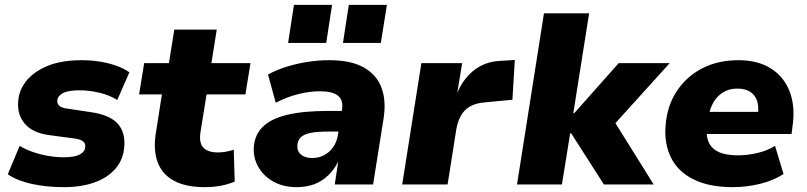

<svg xmlns="http://www.w3.org/2000/svg" viewBox="-20 -760 3323 791"><path d="M243 11Q172 11 112 -2Q52 -15 12 -42L61 -159Q86 -144 116.5 -133.5Q147 -123 180 -117.5Q213 -112 242 -112Q287 -112 308.5 -123.5Q330 -135 331 -154Q333 -168 323.5 -176.5Q314 -185 290 -189L185 -203Q115 -212 82.5 -250Q50 -288 55 -343Q58 -388 88 -426Q118 -464 175 -488Q232 -512 317 -512Q354 -512 389.5 -506.5Q425 -501 457 -490Q489 -479 513 -462L463 -348Q432 -368 389.5 -378Q347 -388 308 -388Q260 -388 238.5 -376Q217 -364 216 -346Q215 -333 224 -324.5Q233 -316 254 -313L354 -298Q431 -287 464 -251.5Q497 -216 492 -155Q488 -103 456 -65.5Q424 -28 369.5 -8.5Q315 11 243 11Z M824 11Q744 11 695.5 -16Q647 -43 629 -93Q611 -143 622 -211L647 -371H553L574 -500H676L698 -638H873L851 -500H1012L991 -371H831L806 -216Q799 -171 818 -151.5Q837 -132 878 -132Q894 -132 910.5 -135Q927 -138 943 -143L947 -12Q919 0 888 5.5Q857 11 824 11Z M1202 11Q1147 11 1106 -12Q1065 -35 1043.5 -73.5Q1022 -112 1026 -157Q1030 -206 1063.5 -238.5Q1097 -271 1163.5 -287Q1230 -303 1332 -303H1405L1392 -218H1332Q1290 -218 1262.5 -213Q1235 -208 1221 -196Q1207 -184 1205 -162Q1203 -138 1219.5 -123.5Q1236 -109 1266 -109Q1293 -109 1315 -120.5Q1337 -132 1352 -153Q1367 -174 1372 -203L1389 -309Q1395 -348 1372 -366Q1349 -384 1298 -384Q1257 -384 1211.5 -373Q1166 -362 1116 -337L1084 -453Q1119 -472 1160.5 -485Q1202 -498 1246.5 -505Q1291 -512 1338 -512Q1425 -512 1478 -482.5Q1531 -453 1551.5 -399Q1572 -345 1560 -270L1517 0H1359L1374 -97H1375Q1357 -61 1331 -36.5Q1305 -12 1273 -0.5Q1241 11 1202 11ZM1393 -583 1417 -740H1574L1549 -583ZM1167 -583 1191 -740H1348L1324 -583Z M1637 0 1716 -500H1884L1863 -372H1862Q1884 -430 1929 -467.5Q1974 -505 2037 -509L2101 -513L2091 -349L1975 -338Q1940 -335 1916.5 -321.5Q1893 -308 1879.5 -284.5Q1866 -261 1860 -228L1824 0Z M2110 0 2221 -705H2407L2342 -294H2346L2529 -500H2739L2494 -229V-287L2673 0H2468L2333 -211H2329L2295 0Z M2999 11Q2902 11 2838 -20.5Q2774 -52 2745 -109.5Q2716 -167 2722 -242Q2728 -323 2767.5 -383.5Q2807 -444 2872 -478Q2937 -512 3022 -512Q3101 -512 3155 -478.5Q3209 -445 3233 -383.5Q3257 -322 3245 -239L3241 -208H2867L2881 -299H3115L3102 -285Q3107 -320 3099 -344.5Q3091 -369 3070.5 -382Q3050 -395 3017 -395Q2985 -395 2960.5 -380.5Q2936 -366 2920.5 -340.5Q2905 -315 2899 -281L2894 -250Q2887 -206 2898.5 -177Q2910 -148 2940.5 -134Q2971 -120 3020 -120Q3060 -120 3101.5 -130Q3143 -140 3173 -159L3208 -43Q3166 -16 3111 -2.5Q3056 11 2999 11Z"/></svg>

Font: Nunito Sans 9pt Black
Style: Italic
Weight: 900
Italic angle: -9°
Version: Version 3.101;gftools[0.9.27]